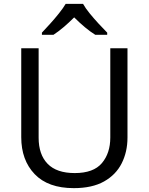

<svg xmlns="http://www.w3.org/2000/svg" viewBox="-20 -964 771 994"><path d="M640 -252Q640 -178 610 -118.5Q580 -59 518.5 -24.5Q457 10 362 10Q229 10 159.5 -62.5Q90 -135 90 -254V-714H180V-251Q180 -164 226.5 -116Q273 -68 367 -68Q464 -68 507.5 -119.5Q551 -171 551 -252V-714H640ZM410 -944Q422 -922 444.5 -894.5Q467 -867 491.5 -840.5Q516 -814 535 -795V-784H473Q447 -800 419 -823.5Q391 -847 364 -874Q337 -847 310 -824Q283 -801 257 -784H197V-795Q216 -815 239.5 -841Q263 -867 285 -894.5Q307 -922 320 -944Z"/></svg>

Font: Noto Sans Syriac Eastern
Style: Regular
Weight: 400
Designer: Patrick Giasson and the Monotype Design Team
Foundry: Monotype Imaging Inc.
Version: Version 3.001; ttfautohint (v1.8.4.7-5d5b)